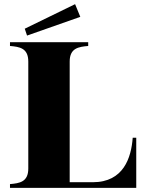

<svg xmlns="http://www.w3.org/2000/svg" viewBox="-20 -903 711 923"><path d="M618 -241C611 -145 574 -27 426 -27H315V-607C315 -672 358 -678 404 -682V-700H28V-682C74 -678 116 -672 116 -607V-93C116 -28 74 -22 28 -18V0H635V-241ZM366 -822 341 -883 99 -765 110 -732Z"/></svg>

Font: Sprat
Style: Bold
Weight: 700
Designer: Ethan Nakache
Foundry: Collletttivo
Version: Version 2.000;Glyphs 3.2 (3217)